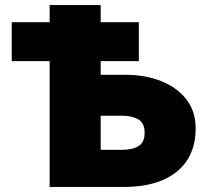

<svg xmlns="http://www.w3.org/2000/svg" viewBox="-20 -740 813 760"><path d="M176.5 0V-720H378.5V-147H462.5Q504.5 -147 528.5 -161.8Q552.5 -176.5 552.5 -214Q552.5 -253 527.5 -267.5Q502.5 -282 463.5 -282H237.5V-444H475.5Q555.5 -444 618.5 -418.8Q681.5 -393.5 718 -346.2Q754.5 -299 754.5 -232Q754.5 -158 721 -106.2Q687.5 -54.5 624 -27.2Q560.5 0 470.5 0ZM26.5 -498V-652H529.5V-498Z"/></svg>

Font: Geologica Cursive Black
Style: Regular
Weight: 900
Designer: Sindre Bremnes, Frode Helland
Foundry: Monokrom Skriftforlag AS
Version: Version 1.010;gftools[0.9.28]